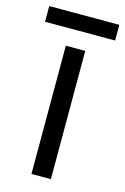

<svg xmlns="http://www.w3.org/2000/svg" viewBox="-127 -723 505 774"><g transform="rotate(15 125.0 -336.0)"><path d="M166.5 0H85.4V-535.2H166.5ZM272 -672.4V-606.9H-20.5V-672.4Z"/></g></svg>

Font: Open Sans
Style: Regular
Weight: 400
Designer: Monotype Design Team
Foundry: Monotype Imaging Inc.
Version: Version 3.000; ttfautohint (v1.8.4)